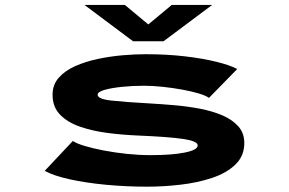

<svg xmlns="http://www.w3.org/2000/svg" viewBox="-20 -726 1140 758"><path d="M561 11Q478.5 11 399 3.5Q319.5 -4 255.8 -18Q192 -32 156.5 -51.5L267.5 -169.5Q282 -159.5 314.5 -149.8Q347 -140 390.2 -131.8Q433.5 -123.5 481.2 -118.5Q529 -113.5 573.5 -113.5Q659 -113.5 709.8 -123.8Q760.5 -134 760.5 -152Q760.5 -169 702.5 -177.5Q644.5 -186 523.5 -191Q463.5 -193.5 404 -201.2Q344.5 -209 295.5 -226Q246.5 -243 217 -273.5Q187.5 -304 187.5 -352Q187.5 -391.5 212 -419.2Q236.5 -447 277 -465Q317.5 -483 366 -493.2Q414.5 -503.5 464 -507.8Q513.5 -512 555 -512Q638.5 -512 710.8 -503.5Q783 -495 836.5 -481.5Q890 -468 916.5 -453.5L805 -339.5Q793 -348.5 764.8 -357Q736.5 -365.5 699.5 -372.2Q662.5 -379 622.8 -383.2Q583 -387.5 547.5 -387.5Q504 -387.5 462.2 -383.2Q420.5 -379 393 -371.2Q365.5 -363.5 365.5 -352Q365.5 -335 419.8 -329Q474 -323 573.5 -317.5Q619 -315 670 -310.5Q721 -306 769.5 -296.8Q818 -287.5 857.5 -270.8Q897 -254 920.8 -227.2Q944.5 -200.5 944.5 -161.5Q944.5 -110 909.2 -76.2Q874 -42.5 816.8 -23.5Q759.5 -4.5 692.2 3.2Q625 11 561 11ZM313.5 -706.5H473L565.5 -629.5L658 -706.5H817.5L625.5 -563H505.5Z"/></svg>

Font: Trispace Expanded
Style: Bold
Weight: 700
Width: 7
Designer: Tyler Finck
Foundry: Etcetera Type Company
Version: Version 1.210; ttfautohint (v1.8.3)